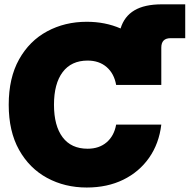

<svg xmlns="http://www.w3.org/2000/svg" viewBox="-20 -838 859 870"><path d="M373 11.7Q273.9 11.7 193.6 -31.7Q113.3 -75.2 66.4 -158.9Q19.5 -242.7 19.5 -363.3Q19.5 -484.9 66.4 -568.8Q113.3 -652.8 193.6 -696Q273.9 -739.3 373 -739.3Q457 -739.3 526.4 -709Q543 -763.7 588.9 -791Q634.8 -818.4 713.9 -818.4H819.3V-665H752.9Q710.9 -665 710.9 -622.1V-453.1H506.3Q497.1 -504.9 463.1 -534.2Q429.2 -563.5 377 -563.5Q303.2 -563.5 263.9 -511.2Q224.6 -459 224.6 -363.3Q224.6 -268.1 263.7 -216.1Q302.7 -164.1 377 -164.1Q429.2 -164.1 463.1 -193.1Q497.1 -222.2 506.3 -273.4H710.9Q700.7 -187.5 655.8 -123.3Q610.8 -59.1 538.6 -23.7Q466.3 11.7 373 11.7Z"/></svg>

Font: Inter Display Black
Style: Regular
Weight: 900
Designer: Rasmus Andersson
Foundry: rsms
Version: Version 4.000;git-a52131595